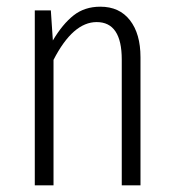

<svg xmlns="http://www.w3.org/2000/svg" viewBox="-20 -554 520 574"><path d="M400 -383V0H344V-376Q344 -488 269 -488Q198 -488 140 -375V0H84V-523H132L138 -433Q167 -482 200 -508Q233 -534 280 -534Q337 -534 368.5 -493.5Q400 -453 400 -383Z"/></svg>

Font: Fira Sans Extra Condensed Light
Style: Regular
Weight: 300
Width: 1
Designer: Carrois Corporate & Edenspiekermann AG
Foundry: Carrois Corporate GbR & Edenspiekermann AG
Version: Version 4.203